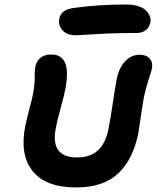

<svg xmlns="http://www.w3.org/2000/svg" viewBox="-20 -868 695 849"><path d="M316.9 -711.9Q275.9 -711.9 256.3 -733.9Q236.8 -755.9 242.2 -785.2Q250 -826.2 307.1 -833Q415 -848.1 538.1 -848.1Q569.8 -848.1 593.3 -840.1Q616.7 -832 627.7 -819.6Q638.7 -807.1 643.1 -794.2Q647.5 -781.2 645 -769Q640.6 -747.1 624.8 -734.6Q608.9 -722.2 585 -722.2Q484.4 -722.2 401.9 -717Q319.3 -711.9 316.9 -711.9ZM316.9 -39.1Q182.1 -39.1 124.3 -111.6Q66.4 -184.1 91.8 -311Q97.2 -337.9 109.1 -383.1Q121.1 -428.2 124 -442.9Q133.3 -487.3 133.3 -522.5Q133.3 -557.6 136.2 -573.2Q141.6 -599.1 159.7 -613Q177.7 -627 207 -627Q299.8 -627 268.1 -470.2Q263.7 -446.3 247.6 -387.7Q231.4 -329.1 227.1 -303.2Q200.7 -171.9 319.8 -171.9Q379.4 -171.9 413.3 -203.1Q447.3 -234.4 460 -299.8Q469.2 -346.2 479 -413.3Q488.8 -480.5 496.1 -519Q506.3 -567.9 533.4 -596.9Q560.5 -626 598.1 -626Q626.5 -626 641.6 -609.1Q656.7 -592.3 651.9 -564.9Q648.9 -551.8 636.2 -512.7Q623.5 -473.6 617.2 -441.9Q611.8 -416 604 -360.4Q596.2 -304.7 591.8 -279.8Q568.4 -162.6 502.4 -100.8Q436.5 -39.1 316.9 -39.1Z"/></svg>

Font: Shantell Sans Irregular
Style: Italic
Weight: 600
Italic angle: -11.31°
Designer: Stephen Nixon, Anya Danilova, Shantell Martin
Foundry: Arrow Type
Version: Version 1.006;[9816181b4]